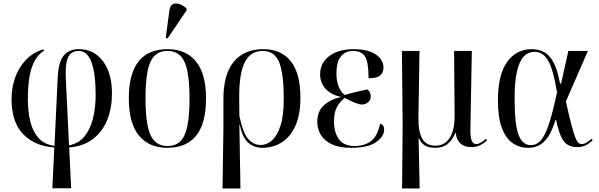

<svg xmlns="http://www.w3.org/2000/svg" viewBox="-20 -823 3376 1082"><path d="M275 238 286 8Q177 1 111 -66.5Q45 -134 45 -265Q45 -327 64.5 -383.5Q84 -440 123.5 -483Q163 -526 224 -545L229 -538Q182 -509 159.5 -443.5Q137 -378 137 -265Q137 -191 152 -134Q167 -77 200 -42.5Q233 -8 287 -1L305 -382Q309 -475 339.5 -510.5Q370 -546 425 -546Q509 -546 560 -478.5Q611 -411 611 -296Q611 -215 585 -149Q559 -83 505.5 -41Q452 1 370 8L381 238ZM351 -378 369 -4Q425 -15 457.5 -56Q490 -97 504.5 -157.5Q519 -218 519 -286Q519 -406 496 -471Q473 -536 423 -536Q400 -536 382.5 -524Q365 -512 356.5 -478.5Q348 -445 351 -378Z M922 10Q821 10 763.5 -58.5Q706 -127 706 -269Q706 -546 925 -546Q1027 -546 1084 -477Q1141 -408 1141 -269Q1141 -127 1085.5 -58.5Q1030 10 922 10ZM924 0Q992 0 1020 -61.5Q1048 -123 1048 -269Q1048 -414 1019.5 -475Q991 -536 923 -536Q856 -536 828 -475Q800 -414 800 -269Q800 -123 828.5 -61.5Q857 0 924 0ZM924 -606 914 -610 935 -766Q939 -792 954.5 -799.5Q970 -807 991 -800Q1012 -793 1031 -776V-764Z M1234 239 1239 -93V-261Q1238 -402 1296.5 -474Q1355 -546 1464 -546Q1565 -546 1619 -477.5Q1673 -409 1673 -272Q1673 -176 1644.5 -113.5Q1616 -51 1567.5 -20.5Q1519 10 1458 10Q1414 10 1380.5 -17.5Q1347 -45 1331 -120H1329L1335 239ZM1449 -6Q1483 -6 1512.5 -31.5Q1542 -57 1560.5 -114Q1579 -171 1579 -265Q1579 -407 1553.5 -471.5Q1528 -536 1460 -536Q1392 -536 1359.5 -472.5Q1327 -409 1328 -268L1329 -170Q1349 -74 1378.5 -40Q1408 -6 1449 -6Z M1958 10Q1892 10 1850 -10Q1808 -30 1788 -63Q1768 -96 1768 -136Q1768 -195 1804 -228.5Q1840 -262 1901 -276V-277Q1848 -288 1816 -321.5Q1784 -355 1784 -405Q1784 -468 1835.5 -507Q1887 -546 1974 -546Q2032 -546 2069 -531Q2106 -516 2123.5 -492.5Q2141 -469 2141 -444Q2141 -414 2122.5 -398Q2104 -382 2057 -382Q2057 -469 2038.5 -502.5Q2020 -536 1968 -536Q1928 -536 1902 -506.5Q1876 -477 1876 -409Q1876 -362 1890.5 -330.5Q1905 -299 1923 -288Q1964 -300 1997 -307.5Q2030 -315 2051 -319Q2069 -305 2069 -280Q2069 -258 2054 -246Q2039 -234 2019 -234Q2001 -235 1976 -245.5Q1951 -256 1923 -271Q1896 -252 1879 -220Q1862 -188 1862 -140Q1862 -77 1890 -38.5Q1918 0 1979 0Q2031 0 2068.5 -26Q2106 -52 2122 -126Q2134 -123 2139.5 -114Q2145 -105 2145 -93Q2145 -54 2099.5 -22Q2054 10 1958 10Z M2246 239 2249 -126 2245 -536H2344L2338 -160Q2337 -83 2359 -42.5Q2381 -2 2434 -2Q2485 -2 2514 -45.5Q2543 -89 2542 -176L2539 -536H2639L2631 -103Q2630 -49 2638.5 -30Q2647 -11 2664 -11Q2675 -11 2690 -19.5Q2705 -28 2719 -41L2725 -32Q2710 -18 2688.5 -6Q2667 6 2637 6Q2557 6 2548 -75H2546Q2531 -35 2503.5 -12.5Q2476 10 2433 10Q2397 10 2375 -3Q2353 -16 2341 -44H2339L2345 239Z M2957 10Q2907 10 2868.5 -17Q2830 -44 2808 -102.5Q2786 -161 2786 -257Q2786 -402 2838 -474Q2890 -546 2977 -546Q3016 -546 3046.5 -529.5Q3077 -513 3099.5 -471Q3122 -429 3136 -352H3142L3183 -536H3293L3169 -251Q3187 -170 3199.5 -122Q3212 -74 3221.5 -50Q3231 -26 3239.5 -18.5Q3248 -11 3258 -11Q3273 -11 3289 -22Q3305 -33 3314 -41L3320 -32Q3307 -20 3286 -7Q3265 6 3232 6Q3182 6 3156.5 -28Q3131 -62 3114 -147H3110Q3097 -103 3078 -67.5Q3059 -32 3029.5 -11Q3000 10 2957 10ZM2971 -5Q3007 -5 3031.5 -36.5Q3056 -68 3076.5 -133.5Q3097 -199 3119 -302Q3099 -428 3070 -479.5Q3041 -531 2992 -531Q2957 -531 2932 -505Q2907 -479 2893.5 -421Q2880 -363 2880 -266Q2880 -123 2902 -64Q2924 -5 2971 -5Z"/></svg>

Font: Noto Serif Display SemiCondensed
Style: Regular
Weight: 400
Width: 4
Designer: Monotype Design Team
Foundry: Monotype Imaging Inc.
Version: Version 2.009